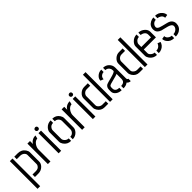

<svg xmlns="http://www.w3.org/2000/svg" viewBox="237 -1972 3439 3439"><g transform="rotate(-45 1956.5 -253.0)"><path d="M157.2 0V-62.5H244.1Q306.6 -62.5 332 -109.4Q341.8 -126 341.8 -143.6V-374Q341.8 -407.2 308.6 -433.6Q278.3 -456.1 237.3 -456.1H152.3V-518.6H237.3Q332 -518.6 381.8 -446.3Q406.2 -410.2 406.2 -377V-140.6Q406.2 -91.8 364.3 -48.8Q315.4 0 243.2 0ZM40 182.6V-518.6H106.4V182.6Z M484.4 0V-518.6H549.8V-441.4Q570.3 -483.4 618.2 -505.9Q647.5 -519.5 678.7 -519.5H689.5L673.8 -457Q622.1 -456.1 582 -398.4Q549.8 -350.6 549.8 -299.8V0Z M749 -587.9Q749 -614.3 774.4 -624Q782.2 -627 789.1 -627Q815.4 -627 825.2 -601.6Q827.1 -594.7 827.1 -587.9Q827.1 -560.5 801.8 -551.8Q794.9 -549.8 789.1 -549.8Q761.7 -549.8 752 -574.2Q749 -581.1 749 -587.9ZM756.8 0V-510.7H821.3V0Z M908.2 -141.6V-377.9Q908.2 -422.9 949.2 -466.8Q998 -518.6 1072.3 -518.6V-456.1Q1010.7 -456.1 983.4 -404.3Q972.7 -383.8 972.7 -365.2V-154.3Q972.7 -117.2 1007.8 -85.9Q1037.1 -61.5 1073.2 -61.5V1Q982.4 1 932.6 -72.3Q908.2 -109.4 908.2 -141.6ZM1114.3 1V-61.5Q1170.9 -61.5 1199.2 -112.3Q1210 -133.8 1210 -152.3V-365.2Q1210 -406.2 1174.8 -435.5Q1148.4 -456.1 1114.3 -456.1V-518.6Q1203.1 -518.6 1250 -446.3Q1273.4 -410.2 1273.4 -377.9V-141.6Q1273.4 -95.7 1234.4 -51.8Q1186.5 0 1114.3 1Z M1351.6 0V-518.6H1417V-441.4Q1437.5 -483.4 1485.4 -505.9Q1514.6 -519.5 1545.9 -519.5H1556.6L1541 -457Q1489.3 -456.1 1449.2 -398.4Q1417 -350.6 1417 -299.8V0Z M1616.2 -587.9Q1616.2 -614.3 1641.6 -624Q1649.4 -627 1656.2 -627Q1682.6 -627 1692.4 -601.6Q1694.3 -594.7 1694.3 -587.9Q1694.3 -560.5 1668.9 -551.8Q1662.1 -549.8 1656.2 -549.8Q1628.9 -549.8 1619.1 -574.2Q1616.2 -581.1 1616.2 -587.9ZM1624 0V-510.7H1688.5V0Z M1767.6 -141.6V-378.9Q1767.6 -432.6 1817.4 -476.6Q1863.3 -517.6 1920.9 -517.6H2013.7V-456.1H1921.9Q1877.9 -455.1 1847.7 -417Q1831.1 -394.5 1831.1 -374V-143.6Q1831.1 -106.4 1872.1 -79.1Q1897.5 -62.5 1921.9 -62.5H2013.7V0H1923.8Q1837.9 0 1791 -73.2Q1767.6 -109.4 1767.6 -141.6ZM2059.6 0V-687.5H2126V0Z M2200.2 -121.1Q2200.2 -68.4 2252 -31.2Q2295.9 -1 2355.5 -1V-61.5Q2276.4 -61.5 2261.7 -115.2Q2258.8 -126 2258.8 -136.7V-168Q2259.8 -190.4 2270.5 -201.2Q2285.2 -215.8 2386.7 -239.3Q2468.8 -258.8 2496.1 -272.5V-149.4Q2496.1 -68.4 2415 -62.5Q2408.2 -61.5 2402.3 -61.5V-1Q2471.7 -1 2510.7 -34.2Q2511.7 -35.2 2512.7 -36.1Q2540 -1 2585 -1V-62.5Q2560.5 -64.5 2559.6 -94.7V-368.2Q2559.6 -433.6 2510.7 -479.5Q2466.8 -520.5 2402.3 -520.5V-461.9Q2449.2 -461.9 2477.5 -422.9Q2495.1 -398.4 2495.1 -367.2V-349.6Q2496.1 -325.2 2377 -294.9Q2265.6 -266.6 2249 -257.8Q2201.2 -230.5 2200.2 -167ZM2207 -390.6 2264.6 -368.2Q2264.6 -423.8 2312.5 -449.2Q2333 -460 2356.4 -460V-520.5Q2290 -520.5 2243.2 -473.6Q2206.1 -436.5 2207 -390.6Z M2649.4 -141.6V-378.9Q2649.4 -432.6 2699.2 -476.6Q2745.1 -517.6 2802.7 -517.6H2895.5V-456.1H2803.7Q2759.8 -455.1 2729.5 -417Q2712.9 -394.5 2712.9 -374V-143.6Q2712.9 -106.4 2753.9 -79.1Q2779.3 -62.5 2803.7 -62.5H2895.5V0H2805.7Q2719.7 0 2672.9 -73.2Q2649.4 -109.4 2649.4 -141.6ZM2941.4 0V-687.5H3007.8V0Z M3085 -141.6V-378.9Q3085.9 -423.8 3127.9 -466.8Q3176.8 -517.6 3248 -518.6V-457Q3196.3 -457 3165 -411.1Q3150.4 -389.6 3150.4 -371.1V-298.8H3395.5V-371.1Q3395.5 -418 3347.7 -444.3Q3322.3 -459 3294.9 -459V-518.6Q3361.3 -518.6 3414.1 -470.7Q3457 -429.7 3458 -379.9V-236.3H3150.4V-141.6Q3150.4 -113.3 3184.6 -85Q3214.8 -60.5 3249 -60.5V0Q3162.1 0 3111.3 -71.3Q3085 -109.4 3085 -141.6ZM3294.9 0V-62.5Q3356.4 -62.5 3388.7 -113.3Q3398.4 -127.9 3401.4 -141.6L3459 -120.1Q3439.5 -50.8 3375 -18.6Q3337.9 0 3294.9 0Z M3516.6 -136.7 3578.1 -147.5Q3578.1 -100.6 3627.9 -71.3Q3654.3 -56.6 3679.7 -56.6V4.9Q3589.8 4.9 3543 -60.5Q3516.6 -96.7 3516.6 -136.7ZM3521.5 -370.1Q3521.5 -460 3601.6 -501Q3639.6 -520.5 3677.7 -520.5V-460Q3631.8 -460 3601.6 -421.9Q3583 -397.5 3583 -370.1Q3583 -335.9 3631.8 -317.4Q3662.1 -305.7 3784.2 -276.4Q3859.4 -258.8 3883.8 -203.1Q3893.6 -180.7 3893.6 -155.3Q3893.6 -65.4 3819.3 -20.5Q3775.4 4.9 3720.7 4.9V-55.7Q3768.6 -55.7 3803.7 -90.8Q3830.1 -117.2 3830.1 -153.3Q3830.1 -196.3 3750 -220.7Q3727.5 -227.5 3676.8 -239.3Q3635.7 -249 3616.2 -253.9Q3542 -280.3 3526.4 -333Q3521.5 -350.6 3521.5 -370.1ZM3719.7 -459V-520.5Q3802.7 -520.5 3853.5 -458Q3884.8 -418.9 3884.8 -377L3823.2 -367.2Q3823.2 -422.9 3761.7 -449.2Q3738.3 -459 3719.7 -459Z"/></g></svg>

Font: Post No Bills Colombo
Style: Medium
Weight: 600
Designer: Kosala Senevirathne, Siva Puranthara, Lasantha Premarathna, Tharique Azeez
Foundry: Mooniak
Version: Version 1.220 ; ttfautohint (v1.5)